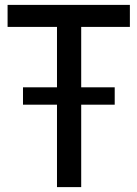

<svg xmlns="http://www.w3.org/2000/svg" viewBox="-20 -765 562 785"><path d="M213 -337H74V-408H213V-655H11V-745H511V-655H312V-408H449V-337H312V0H213Z"/></svg>

Font: BLUETTI 2.0 Normal
Style: Normal
Weight: 400
Designer: Stijn de Vries
Foundry: tokotype
Version: Version 2.005;October 31, 2023;FontCreator 14.0.0.2814 64-bi